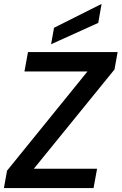

<svg xmlns="http://www.w3.org/2000/svg" viewBox="-22 -961 621 981"><path d="M563 -606 151 -99H474L456 0H-2L14 -89L425 -596H103L121 -695H579ZM497 -941 480 -844 239 -735 254 -819Z"/></svg>

Font: SVN-Poppins Medium
Style: Italic
Weight: 500
Italic angle: -10°
Designer: Ninad Kale (Devanagari), Jonny Pinhorn (Latin)
Foundry: Indian Type Foundry
Version: Version 3.002 2017; ttfautohint (v1.8.3)